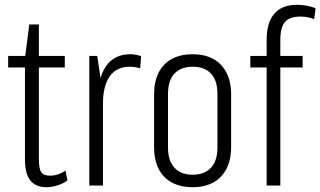

<svg xmlns="http://www.w3.org/2000/svg" viewBox="-20 -773 1335 800"><path d="M174 7Q129 7 106.5 -21Q84 -49 84 -109V-530L102 -671H142V-109Q142 -70 152 -55.5Q162 -41 188 -41Q206 -41 222 -46.5Q238 -52 253 -62L261 -21Q249 -12 234.5 -6Q220 0 204.5 3.5Q189 7 174 7ZM14 -540H250V-492H14Z M352 -540H385L409 -382V0H352ZM387 -352Q387 -447 421.5 -497Q456 -547 523 -547Q533 -547 545 -545Q557 -543 568 -539L564 -488Q543 -495 520 -495Q466 -495 437.5 -455.5Q409 -416 409 -339Z M783 7Q732 7 696 -12.5Q660 -32 641 -69.5Q622 -107 622 -160V-380Q622 -433 641 -470.5Q660 -508 696 -527.5Q732 -547 783 -547Q833 -547 868.5 -527.5Q904 -508 923.5 -470.5Q943 -433 943 -380V-160Q943 -107 923.5 -69.5Q904 -32 868.5 -12.5Q833 7 783 7ZM783 -45Q832 -45 859 -74Q886 -103 886 -158V-382Q886 -438 859 -466.5Q832 -495 783 -495Q734 -495 707 -466.5Q680 -438 680 -382V-158Q680 -103 707 -74Q734 -45 783 -45Z M1091 -606Q1091 -679 1123 -716Q1155 -753 1218 -753Q1239 -753 1260 -749Q1281 -745 1295 -738L1289 -693Q1278 -698 1262.5 -701Q1247 -704 1233 -704Q1187 -704 1167.5 -681.5Q1148 -659 1148 -606V0H1091ZM1023 -540H1241V-492H1023Z"/></svg>

Font: Pathway Extreme Condensed Thin
Style: Regular
Weight: 250
Width: 3
Version: Version 1.001;gftools[0.9.26]